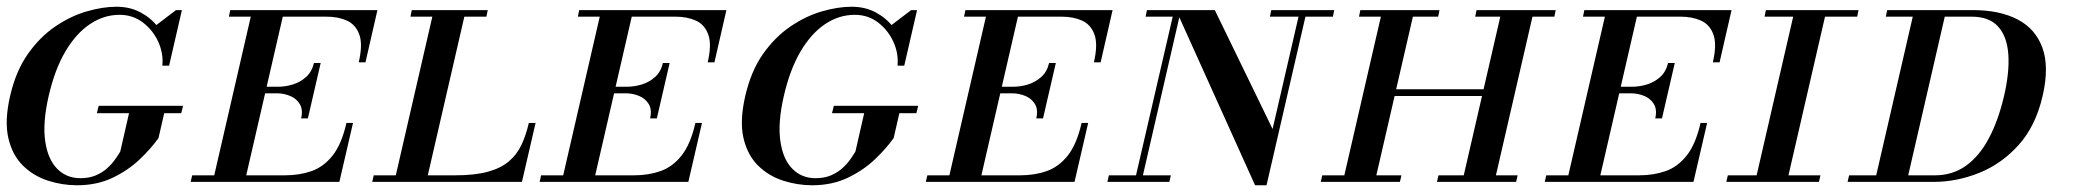

<svg xmlns="http://www.w3.org/2000/svg" viewBox="-21 -540 6185 570"><path d="M207.5 10Q163.5 10 121 -3.8Q78.5 -17.5 47 -48.5Q15.5 -79.5 3.8 -130.2Q-8 -181 9 -255Q26 -329 61.8 -379.8Q97.5 -430.5 143.2 -461.5Q189 -492.5 236.5 -506.2Q284 -520 324.5 -520Q365 -520 396.2 -503.2Q427.5 -486.5 448 -459.8Q468.5 -433 477 -402.8Q485.5 -372.5 481 -345H461Q464.5 -381.5 448.8 -416Q433 -450.5 403.2 -473.2Q373.5 -496 334 -496Q287 -496 245.8 -468.2Q204.5 -440.5 173 -387Q141.5 -333.5 123.5 -255Q105.5 -177 113 -122.5Q120.5 -68 148.2 -39.5Q176 -11 217.5 -11Q243.5 -11 263 -19.2Q282.5 -27.5 296.8 -40.2Q311 -53 320.5 -66.5Q330 -80 336 -90L364 -212.5H468.5L449.5 -130Q427 -98.5 393 -66.2Q359 -34 312.8 -12Q266.5 10 207.5 10ZM266.5 -204 272 -226H522.5L517 -204ZM481 -345Q476.5 -368 469.2 -385.2Q462 -402.5 452.8 -419.2Q443.5 -436 432.5 -457.5L501.5 -510H519Z M610.5 0 728 -510H823L705.5 0ZM545 0 549.5 -19.5H824.5Q868 -19.5 903.8 -32Q939.5 -44.5 966.2 -78Q993 -111.5 1007.5 -175H1027L986.5 0ZM873 -188.5Q879 -214.5 869 -231Q859 -247.5 840.2 -255.2Q821.5 -263 800.5 -263H745.5L750 -282.5H805Q826 -282.5 848.2 -289.2Q870.5 -296 887.8 -311.5Q905 -327 911 -353H931L893 -188.5ZM1044 -355Q1056.5 -408.5 1045.5 -438Q1034.5 -467.5 1008.5 -479Q982.5 -490.5 949 -490.5H658.5L662.5 -510H1099.5L1064 -355Z M1149.5 0 1267 -510H1362L1244.5 0ZM1084 0 1088.5 -19.5H1329Q1388 -19.5 1426.8 -30Q1465.5 -40.5 1489.5 -60.8Q1513.5 -81 1527 -109.8Q1540.5 -138.5 1549 -175H1569L1528.5 0ZM1197.5 -490.5 1201.5 -510H1427L1423 -490.5Z M1646.5 0 1764 -510H1859L1741.5 0ZM1581 0 1585.5 -19.5H1860.5Q1904 -19.5 1939.8 -32Q1975.5 -44.5 2002.2 -78Q2029 -111.5 2043.5 -175H2063L2022.5 0ZM1909 -188.5Q1915 -214.5 1905 -231Q1895 -247.5 1876.2 -255.2Q1857.5 -263 1836.5 -263H1781.5L1786 -282.5H1841Q1862 -282.5 1884.2 -289.2Q1906.5 -296 1923.8 -311.5Q1941 -327 1947 -353H1967L1929 -188.5ZM2080 -355Q2092.5 -408.5 2081.5 -438Q2070.5 -467.5 2044.5 -479Q2018.5 -490.5 1985 -490.5H1694.5L1698.5 -510H2135.5L2100 -355Z M2390 10Q2346 10 2303.5 -3.8Q2261 -17.5 2229.5 -48.5Q2198 -79.5 2186.2 -130.2Q2174.5 -181 2191.5 -255Q2208.5 -329 2244.2 -379.8Q2280 -430.5 2325.8 -461.5Q2371.5 -492.5 2419 -506.2Q2466.5 -520 2507 -520Q2547.5 -520 2578.8 -503.2Q2610 -486.5 2630.5 -459.8Q2651 -433 2659.5 -402.8Q2668 -372.5 2663.5 -345H2643.5Q2647 -381.5 2631.2 -416Q2615.5 -450.5 2585.8 -473.2Q2556 -496 2516.5 -496Q2469.5 -496 2428.2 -468.2Q2387 -440.5 2355.5 -387Q2324 -333.5 2306 -255Q2288 -177 2295.5 -122.5Q2303 -68 2330.8 -39.5Q2358.5 -11 2400 -11Q2426 -11 2445.5 -19.2Q2465 -27.5 2479.2 -40.2Q2493.5 -53 2503 -66.5Q2512.5 -80 2518.5 -90L2546.5 -212.5H2651L2632 -130Q2609.5 -98.5 2575.5 -66.2Q2541.5 -34 2495.2 -12Q2449 10 2390 10ZM2449 -204 2454.5 -226H2705L2699.5 -204ZM2663.5 -345Q2659 -368 2651.8 -385.2Q2644.5 -402.5 2635.2 -419.2Q2626 -436 2615 -457.5L2684 -510H2701.5Z M2793 0 2910.5 -510H3005.5L2888 0ZM2727.5 0 2732 -19.5H3007Q3050.5 -19.5 3086.2 -32Q3122 -44.5 3148.8 -78Q3175.5 -111.5 3190 -175H3209.5L3169 0ZM3055.5 -188.5Q3061.5 -214.5 3051.5 -231Q3041.5 -247.5 3022.8 -255.2Q3004 -263 2983 -263H2928L2932.5 -282.5H2987.5Q3008.5 -282.5 3030.8 -289.2Q3053 -296 3070.2 -311.5Q3087.5 -327 3093.5 -353H3113.5L3075.5 -188.5ZM3226.5 -355Q3239 -408.5 3228 -438Q3217 -467.5 3191 -479Q3165 -490.5 3131.5 -490.5H2841L2845 -510H3282L3246.5 -355Z M3705 10 3470.5 -510H3585.5L3757 -157L3838.5 -510H3859L3739 10ZM3266.5 0 3271 -19.5H3455L3450.5 0ZM3347 0 3460.5 -490.5H3380L3384 -510H3485L3367.5 0ZM3749 -490.5 3753 -510H3940L3936 -490.5Z M4320 0 4437.5 -510H4533L4415.5 0ZM3900 0 3904.5 -19.5H4139.5L4135 0ZM3965.5 0 4083 -510H4178L4060.5 0ZM4245 0 4249.5 -19.5H4484.5L4480 0ZM4099 -255 4103.5 -275H4403.5L4399 -255ZM4013.5 -490.5 4017.5 -510H4252.5L4248.5 -490.5ZM4358.5 -490.5 4362.5 -510H4597.5L4593.5 -490.5Z M4630.5 0 4748 -510H4843L4725.5 0ZM4565 0 4569.5 -19.5H4844.5Q4888 -19.5 4923.8 -32Q4959.5 -44.5 4986.2 -78Q5013 -111.5 5027.5 -175H5047L5006.5 0ZM4893 -188.5Q4899 -214.5 4889 -231Q4879 -247.5 4860.2 -255.2Q4841.5 -263 4820.5 -263H4765.5L4770 -282.5H4825Q4846 -282.5 4868.2 -289.2Q4890.5 -296 4907.8 -311.5Q4925 -327 4931 -353H4951L4913 -188.5ZM5064 -355Q5076.5 -408.5 5065.5 -438Q5054.5 -467.5 5028.5 -479Q5002.5 -490.5 4969 -490.5H4678.5L4682.5 -510H5119.5L5084 -355Z M5189.5 0 5307 -510H5401.5L5284 0ZM5104 0 5108.5 -19.5H5383.5L5379 0ZM5217.5 -490.5 5221.5 -510H5496.5L5492.5 -490.5Z M5464 0 5468.5 -19.5H5723.5Q5775.5 -19.5 5815.2 -47.8Q5855 -76 5883.2 -129Q5911.5 -182 5928.5 -255Q5945 -326 5941.2 -378.8Q5937.5 -431.5 5911 -461Q5884.5 -490.5 5832.5 -490.5H5577.5L5581.5 -510H5836.5Q5915.5 -510 5968.8 -482.2Q6022 -454.5 6042.5 -398Q6063 -341.5 6043 -255Q6022.5 -166 5972 -109.8Q5921.5 -53.5 5854.8 -26.8Q5788 0 5719 0ZM5544.5 0 5662 -510H5757L5639.5 0Z"/></svg>

Font: Bodoni Moda SC
Style: Italic
Weight: 400
Italic angle: -13°
Designer: Owen Earl
Foundry: indestructible type
Version: Version 2.005